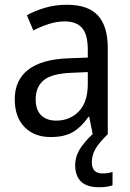

<svg xmlns="http://www.w3.org/2000/svg" viewBox="-20 -566 548 807"><path d="M261 -546Q350 -546 391.5 -501Q433 -456 433 -364V0H370L355 -75H352Q322 -32 286.5 -11Q251 10 193 10Q124 10 83 -32Q42 -74 42 -149Q42 -229 98.5 -273Q155 -317 269 -321L349 -324V-357Q349 -422 324.5 -449Q300 -476 253 -476Q218 -476 184.5 -465Q151 -454 120 -438L93 -502Q127 -521 170 -533.5Q213 -546 261 -546ZM281 -260Q198 -257 164 -229Q130 -201 130 -149Q130 -103 153.5 -81Q177 -59 216 -59Q274 -59 311.5 -98Q349 -137 349 -213V-263ZM366 116Q366 163 411 163Q426 163 436 161Q446 159 453 157V213Q441 217 427.5 219Q414 221 396 221Q345 221 320.5 197Q296 173 296 128Q296 87 323.5 49Q351 11 384 -14L431 0Q397 33 381.5 59.5Q366 86 366 116Z"/></svg>

Font: Noto Sans Gurmukhi SemiCondensed
Style: Regular
Weight: 400
Width: 4
Designer: Jelle Bosma - Monotype Design Team
Foundry: Monotype Imaging Inc.
Version: Version 2.004; ttfautohint (v1.8.4.7-5d5b)